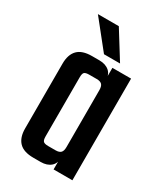

<svg xmlns="http://www.w3.org/2000/svg" viewBox="-166 -725 692 798"><g transform="rotate(30 180.0 -325.5)"><path d="M128.1 -227.4H37.9V-399.5Q37.9 -442.8 59.8 -465.4Q81.7 -487.9 128.2 -487.9H163.6Q194 -487.9 212 -472Q230 -456.1 230 -420.4V-352.5H225.6V-380.3Q225.6 -399.5 217.9 -407.3Q210.2 -415.1 193 -415.1H157.9Q140.1 -415.1 134.1 -409.6Q128.1 -404.1 128.1 -386ZM315.8 0H225.6V-418.2L226.2 -424.5V-487.9H315.8ZM37.9 -260.6H128.1V-102Q128.1 -84.7 134.1 -78.8Q140.1 -72.9 157.9 -72.9H193Q210.2 -72.9 217.9 -80.7Q225.6 -88.4 225.6 -107.6V-133.8H230V-67.5Q230 -31.8 212 -15.9Q194 0 163.6 0H128.2Q81.7 0 59.8 -22.5Q37.9 -45.1 37.9 -88.5ZM162.7 -651.2 244.7 -519.4H167.6L62.3 -651.2Z"/></g></svg>

Font: Teko Variable Light
Style: Regular
Weight: 300
Designer: Manushi Parikh, Jonny Pinhorn
Foundry: Indian Type Foundry
Version: Version 3.000